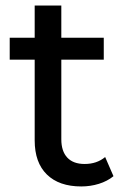

<svg xmlns="http://www.w3.org/2000/svg" viewBox="-20 -666 454 692"><path d="M273 6Q193 6 149 -37Q105 -80 105 -160V-451H15V-530H105V-646H201V-530H354V-451H201V-164Q201 -121 222.5 -98Q244 -75 285 -75Q329 -75 359 -100L389 -31Q367 -13 336.5 -3.5Q306 6 273 6Z"/></svg>

Font: Montserrat Z Med
Style: Regular
Weight: 500
Designer: Julieta Ulanovsky
Foundry: Julieta Ulanovsky
Version: Version 8.000